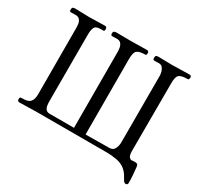

<svg xmlns="http://www.w3.org/2000/svg" viewBox="-174 -954 1347 1293"><g transform="rotate(30 500.0 -307.5)"><path d="M965 -718Q965 -713 963 -707Q961 -701 954 -701Q905 -701 888.5 -686.5Q872 -672 872 -622Q872 -490 871.5 -358Q871 -226 871 -93Q871 -77 875 -61.5Q879 -46 897 -38Q905 -40 914 -40Q923 -40 931 -40L941 -38Q948 -35 949.5 -28.5Q951 -22 952 -16Q955 13 957.5 43Q960 73 960 102Q960 119 945 119Q938 119 934 116Q930 113 926 107Q913 85 903.5 69Q894 53 874 36Q846 13 805.5 6Q765 -1 730 -1H176Q145 -1 114 0.5Q83 2 52 2Q35 2 35 -15Q35 -30 43.5 -31Q52 -32 62 -32Q101 -32 117 -51Q133 -70 133 -107Q133 -237 132.5 -366Q132 -495 132 -625Q132 -642 129 -658.5Q126 -675 115.5 -686.5Q105 -698 84 -698Q76 -698 67 -697.5Q58 -697 50 -697Q42 -697 39.5 -701Q37 -705 37 -712Q37 -726 43 -730Q49 -734 62 -734Q90 -734 117 -732.5Q144 -731 172 -731Q202 -731 232 -732.5Q262 -734 292 -734Q308 -734 308 -716Q308 -700 300 -700Q292 -700 281 -700Q241 -700 231.5 -680.5Q222 -661 222 -626V-106Q222 -91 224.5 -74Q227 -57 236.5 -45.5Q246 -34 266 -34H455L454 -625Q454 -642 450.5 -658.5Q447 -675 436.5 -686.5Q426 -698 405 -698Q397 -698 388 -697.5Q379 -697 371 -697Q363 -697 360.5 -701Q358 -705 358 -712Q358 -726 365 -729.5Q372 -733 384 -733Q411 -733 438.5 -732.5Q466 -732 493 -732Q525 -732 556.5 -733Q588 -734 619 -734Q634 -734 634 -717Q634 -714 632.5 -707.5Q631 -701 626 -701Q578 -701 561 -686Q544 -671 544 -622Q544 -475 544.5 -328Q545 -181 545 -34Q591 -34 637 -35Q683 -36 729 -36Q758 -36 769 -59.5Q780 -83 780 -107V-625Q780 -640 775.5 -656.5Q771 -673 761 -685Q751 -697 732 -697Q724 -697 715 -696.5Q706 -696 698 -696Q691 -696 688.5 -700.5Q686 -705 686 -711Q686 -726 692 -729.5Q698 -733 711 -733Q737 -733 763 -732Q789 -731 814 -731Q848 -731 881.5 -732.5Q915 -734 949 -734Q965 -734 965 -718Z"/></g></svg>

Font: Kaisei Opti
Style: Regular
Weight: 400
Designer: Font-Kai, 金井和夫
Foundry: KAZUO KANAI
Version: Version 5.003